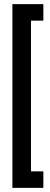

<svg xmlns="http://www.w3.org/2000/svg" viewBox="-20 -770 240 930"><path d="M40 140V-750H190V-670H130V60H190V140Z"/></svg>

Font: Tektur Condensed
Style: Regular
Weight: 400
Width: 3
Designer: Adam Jagosz
Foundry: Adam Jagosz
Version: Version 1.005;gftools[0.9.30]